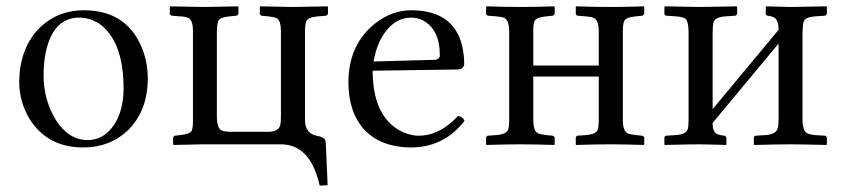

<svg xmlns="http://www.w3.org/2000/svg" viewBox="-20 -451 2641 600"><path d="M40 -194.8Q40.5 -290 92.8 -352.1Q150.9 -418.5 242.2 -418.9Q368.7 -418.9 418.9 -312Q441.9 -262.2 441.9 -204.1Q440.9 -104.5 379.9 -43.9Q323.2 9.8 240.2 9.8Q127 9.8 71.3 -81.1Q40.5 -133.3 40 -194.8ZM228 -396Q147 -396 123.5 -290Q116.2 -255.9 116.2 -216.8Q116.2 -138.2 154.8 -75.7Q194.3 -13.7 253.9 -13.2Q304.2 -13.2 336.9 -61.5Q365.7 -105.5 366.2 -173.8Q366.2 -314.9 297.9 -371.1Q266.6 -395.5 228 -396Z M857.9 -352.1Q857.9 -387.2 844.7 -394Q835.9 -397.9 817.9 -399.9L796.9 -401.9Q792.5 -404.3 792 -407.2V-429.2L793 -431.2Q793.9 -431.2 895 -429.2L1002.9 -431.2L1004.9 -429.2V-407.2Q1002.9 -403.3 999 -401.9L974.1 -399.9Q942.9 -397.5 937 -384.3Q933.1 -374 933.1 -352.1V-76.2Q933.1 -38.1 963.4 -28.3Q966.8 -27.3 968.8 -26.9Q993.2 -22.9 996.6 -12.7Q997.6 -8.8 998 -4.9L1003.9 127.9L979 128.9Q953.1 13.7 876.5 1.5Q867.2 0 858.9 0H615.7L522.9 2L521 0V-21Q522.5 -25.9 525.9 -26.9L543 -28.8Q573.2 -32.2 578.6 -41.5Q583 -50.8 583 -73.2V-353Q583 -388.2 568.8 -395Q560.1 -398.9 543 -399.9L517.1 -401.9Q511.7 -403.8 510.7 -407.2V-429.2L511.7 -431.2Q512.7 -431.2 619.1 -429.2L723.1 -431.2L725.1 -429.2V-408.2Q723.1 -403.3 718.8 -401.9L697.8 -399.9Q668 -397 662.6 -386.7Q658.2 -377 657.7 -353V-87.9Q657.7 -49.8 673.3 -43Q682.6 -39.6 697.8 -39.1H817.9Q850.6 -39.1 856 -60.5Q857.9 -70.3 857.9 -87.9Z M1147.5 -258.8 1340.8 -264.2Q1354 -266.6 1354.5 -276.9Q1354.5 -359.9 1300.8 -387.7Q1283.2 -396 1264.6 -396Q1214.8 -396 1180.2 -345.7Q1156.2 -310.5 1147.5 -258.8ZM1411.6 -88.9Q1427.2 -85.9 1431.6 -73.2Q1367.7 9.3 1264.6 9.8Q1165 8.8 1113.8 -50.8Q1069.3 -104 1068.8 -192.9Q1068.8 -311 1151.9 -377.4Q1204.6 -418.9 1264.6 -418.9Q1406.2 -418.9 1427.2 -292.5Q1430.7 -272.5 1430.7 -251Q1428.7 -235.4 1412.6 -233.9L1144.5 -230Q1145 -145 1174.8 -96.2Q1209.5 -39.6 1271.5 -28.3Q1280.3 -26.9 1288.6 -26.9Q1347.7 -26.9 1399.9 -77.1Q1405.8 -83 1411.6 -88.9Z M1851.1 -77.1V-211.9H1646.5V-77.1Q1646.5 -41 1661.6 -34.2Q1669.9 -30.8 1687.5 -28.8L1707 -26.9Q1712.4 -24.4 1713.4 -21V0L1711.4 2Q1650.9 0 1607.4 0Q1560.1 0 1500.5 2L1499 0V-22Q1500.5 -25.9 1504.4 -26.9L1530.3 -28.8Q1562.5 -31.2 1567.9 -45.9Q1571.3 -55.7 1571.3 -77.1V-353Q1571.3 -388.7 1554.7 -395.5Q1545.9 -398.9 1530.3 -399.9L1504.4 -401.9Q1500 -404.3 1499 -407.2V-429.2L1501.5 -431.2Q1561.5 -429.2 1607.2 -429.2Q1652.8 -429.2 1712.4 -431.2L1713.4 -429.2V-408.2Q1711.4 -403.3 1707 -401.9L1687.5 -399.9Q1656.2 -397 1650.4 -385.3Q1646 -375 1646.5 -353V-246.1H1851.1V-353Q1851.1 -388.7 1834.5 -395.5Q1825.7 -398.9 1810.1 -399.9L1784.2 -401.9Q1779.8 -404.3 1779.3 -407.2V-429.2L1781.2 -431.2Q1841.3 -429.2 1888.2 -429.2Q1932.6 -429.2 1992.2 -431.2L1993.2 -429.2V-408.2Q1991.2 -403.3 1987.3 -401.9L1967.3 -399.9Q1936 -397 1930.7 -385.3Q1926.3 -375 1926.3 -353V-77.1Q1926.3 -41 1941.9 -34.2Q1950.2 -30.8 1967.3 -28.8L1987.3 -26.9Q1992.7 -24.4 1993.2 -21V0L1991.2 2Q1930.7 0 1888.2 0Q1839.8 0 1780.3 2L1779.3 0V-22Q1780.8 -25.9 1784.2 -26.9L1810.1 -28.8Q1842.3 -31.2 1848.1 -45.9Q1851.1 -55.7 1851.1 -77.1Z M2168 -429.2Q2168 -429.2 2281.7 -431.2L2283.7 -429.2V-408.2Q2281.7 -403.3 2277.8 -401.9L2248 -399.9Q2215.8 -397.9 2210 -382.3Q2207 -372.1 2207 -348.1V-109.9L2413.1 -357.9Q2413.1 -388.7 2398.9 -396.5Q2390.1 -400.9 2377.9 -401.9Q2373.5 -404.3 2373 -407.2V-429.2L2375 -431.2Q2376 -431.2 2447.8 -429.2L2563 -431.2L2564 -429.2V-408.2Q2562 -403.3 2558.1 -401.9L2527.8 -399.9Q2496.1 -397.9 2491.2 -382.8Q2488.3 -372.6 2487.8 -348.1V-79.1Q2487.8 -42 2502.9 -34.2Q2512.2 -29.8 2527.8 -28.8L2558.1 -26.9Q2563.5 -24.9 2564 -21V0L2563 2Q2482.4 0 2447.8 0Q2416 0 2337.9 2L2335.9 0V-22Q2337.4 -25.9 2340.8 -26.9L2372.1 -28.8Q2405.3 -30.8 2410.6 -50.8Q2413.1 -60.5 2413.1 -79.1V-314.9L2207 -66.9V-64.9Q2207 -38.1 2221.7 -31.7Q2230.5 -28.3 2244.1 -26.9Q2249.5 -24.4 2250 -21V0L2249 2Q2233.9 1.5 2213.9 1Q2187.5 0 2168 0Q2135.3 0 2057.1 2L2056.2 0V-22Q2057.6 -25.9 2061 -26.9L2091.8 -28.8Q2124.5 -30.8 2129.4 -48.3Q2131.8 -57.6 2131.8 -77.1V-347.2Q2131.8 -385.7 2121.1 -393.1Q2111.8 -398.4 2091.8 -399.9L2062 -401.9Q2056.6 -403.8 2056.2 -407.2V-429.2L2059.1 -431.2Q2060.1 -431.2 2168 -429.2Z"/></svg>

Font: Linux Libertine Display O
Style: Regular
Weight: 400
Designer: Philipp H. Poll
Foundry: Philipp H. Poll
Version: Version 5.0.9